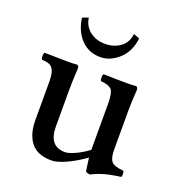

<svg xmlns="http://www.w3.org/2000/svg" viewBox="-122 -749 796 860"><g transform="rotate(20 276.5 -319.5)"><path d="M378.9 -2Q372.6 -44.4 371.1 -60.1Q330.6 -30.3 287.4 -10.3Q244.1 9.8 216.8 9.8Q149.4 9.8 118.7 -29.3Q87.9 -68.4 87.9 -134.8V-314.9Q87.9 -350.1 81.3 -367.9Q74.7 -385.7 62 -392.1Q49.3 -398.4 23.9 -399.9Q19.5 -404.3 19.5 -416.5Q19.5 -428.7 23.9 -433.1Q98.1 -431.2 137.2 -431.2Q161.6 -431.2 179.2 -433.1Q188 -429.7 188 -418Q188 -416 187 -400.4Q186 -384.8 185.1 -361.3Q184.1 -337.9 184.1 -316.9V-140.1Q184.1 -45.9 261.2 -45.9Q278.8 -45.9 309.6 -60.1Q340.3 -74.2 369.1 -96.2V-124V-314Q369.1 -366.2 356.7 -381.6Q344.2 -397 305.2 -399.9Q300.8 -404.3 300.8 -416.5Q300.8 -428.7 305.2 -433.1Q377.4 -431.2 417 -431.2Q442.4 -431.2 460 -433.1Q469.2 -429.2 469.2 -418Q469.2 -416 468 -400.4Q466.8 -384.8 465.8 -361.3Q464.8 -337.9 464.8 -316.9V-131.8Q464.8 -91.3 478.3 -75.9Q491.7 -60.5 536.1 -57.1Q539.1 -52.7 539.3 -42.5Q539.6 -32.2 536.1 -27.8Q449.7 -17.1 401.9 9.8Q380.4 9.8 378.9 -2ZM155.8 -648.9Q161.6 -609.4 191.2 -586.2Q220.7 -563 264.2 -563Q305.2 -563 335.7 -584.7Q366.2 -606.4 371.1 -648.9L399.9 -638.2Q392.1 -573.2 351.3 -536.6Q310.5 -500 264.2 -500Q209 -500 172.6 -537.4Q136.2 -574.7 127 -638.2Z"/></g></svg>

Font: Common Serif Medium
Style: Regular
Weight: 500
Designer: Philipp H. Poll, Khaled Hosny
Foundry: Stefan Peev, Context Ltd.
Version: Version 1.026